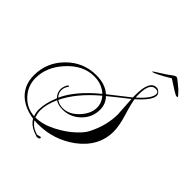

<svg xmlns="http://www.w3.org/2000/svg" viewBox="-245 -915 1172 1172"><g transform="rotate(45 340.5 -329.0)"><path d="M260 103Q256 101 252 100Q248 99 243 97Q190 79 167 40Q85 28 35 -19Q-17 -70 -17 -152Q-17 -262 63 -342Q142 -421 253 -421Q331 -421 376 -380Q398 -397 430.5 -422.5Q463 -448 506 -482V-501Q506 -628 565 -628Q579 -628 590 -617Q602 -607 602 -593Q602 -553 521 -482Q523 -468 530 -439.5Q537 -411 550 -369Q571 -299 571 -253Q571 -123 455 -36Q347 43 214 43Q206 43 197 42.5Q188 42 180 41Q200 74 241 88Q250 92 254 92Q257 92 266 89Q274 86 277 86Q283 86 283 92Q283 103 260 103ZM519 -494Q593 -559 593 -598Q593 -618 567 -618Q518 -618 518 -522Q518 -515 518 -508.5Q518 -502 519 -494ZM172 25Q233 25 303 -11Q334 -27 362.5 -46.5Q391 -66 416 -90Q453 -125 466 -153Q515 -248 515 -349Q515 -342 513 -372Q511 -402 507 -470Q486 -454 455.5 -429.5Q425 -405 384 -372Q418 -338 418 -288Q418 -221 370 -174Q321 -126 254 -126Q216 -126 191 -143Q162 -77 162 -28Q162 -13 165 0.5Q168 14 172 25ZM161 25Q152 4 152 -24Q152 -79 182 -151Q158 -174 158 -207Q158 -219 164 -235Q172 -256 180 -256Q182 -256 184 -254Q182 -248 179 -247H180Q166 -227 166 -205Q166 -179 185 -159Q230 -260 359 -366Q315 -407 248 -407Q154 -407 77 -323Q2 -242 2 -146Q2 -79 48 -29Q71 -4 99 9.5Q127 23 161 25ZM250 -133Q304 -133 350 -182Q396 -231 396 -284Q396 -324 367 -358Q305 -306 262 -253.5Q219 -201 195 -150Q218 -133 250 -133ZM690 -675Q683 -675 654 -693Q625 -711 592 -733Q576 -723 554 -710.5Q532 -698 512.5 -688.5Q493 -679 484 -677Q477 -675 478 -678Q479 -680 490.5 -687.5Q502 -695 516.5 -704Q531 -713 540 -719Q563 -734 578.5 -746Q594 -758 601 -759Q605 -760 609 -759Q614 -758 626.5 -747.5Q639 -737 661 -719Q668 -714 676.5 -704.5Q685 -695 692 -687.5Q699 -680 698 -678Q697 -675 690 -675Z"/></g></svg>

Font: Imperial Script
Style: Regular
Weight: 400
Designer: Robert E. Leuschke
Foundry: Robert E. Leuschke
Version: Version 1.010; ttfautohint (v1.8.3)